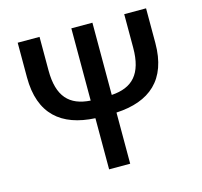

<svg xmlns="http://www.w3.org/2000/svg" viewBox="-106 -852 1017 968"><g transform="rotate(-15 402.5 -368.0)"><path d="M623 -736V-561C623 -424 566 -366 457 -359V-736H347V-359C238 -366 181 -424 181 -561V-736H67V-555C67 -363 172 -276 347 -267V0H457V-267C632 -276 737 -363 737 -555V-736Z"/></g></svg>

Font: Noto Sans T Chinese Medium
Style: Regular
Weight: 500
Designer: Ryoko NISHIZUKA (kana & ideographs); Paul D. Hunt (Latin, Greek & Cyrillic); Wenlong ZHANG (bopomofo); Sandoll Communica
Foundry: Adobe Systems Incorporated
Version: Version 1.000;PS 1;hotconv 1.0.78;makeotf.lib2.5.61930